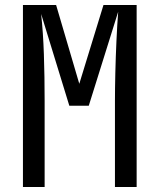

<svg xmlns="http://www.w3.org/2000/svg" viewBox="-20 -750 640 770"><path d="M72 0V-730H205L298 -414L395 -730H528V0H441V-345Q441 -394 442.5 -457.5Q444 -521 447 -586Q450 -651 454 -703L336 -326H258L145 -694Q153 -620 156 -532Q159 -444 159 -345V0Z"/></svg>

Font: JetBrainsMonoNL NFM
Style: Regular
Weight: 400
Monospace: yes
Designer: Philipp Nurullin, Konstantin Bulenkov
Foundry: JetBrains
Version: Version 2.304; ttfautohint (v1.8.4.7-5d5b);Nerd Fonts 3.3.0